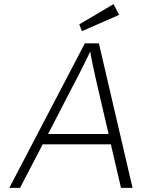

<svg xmlns="http://www.w3.org/2000/svg" viewBox="-20 -910 687 930"><path d="M25 0 391 -700H459L622 0H566L517 -211H187L77 0ZM213 -261H506L454 -484Q447 -515 441.5 -539Q436 -563 431.5 -585Q427 -607 422 -632Q420 -645 417 -660Q409 -643 402 -629Q390 -604 378.5 -581.5Q367 -559 354.5 -534.5Q342 -510 325 -478ZM377 -759 364 -792 530 -890 557 -838Z"/></svg>

Font: Lexend ExtLt
Style: Italic
Weight: 250
Italic angle: -8.13011°
Designer: Bonnie Shaver-Troup, Thomas Jockin
Foundry: Lexend
Version: Version 1.007